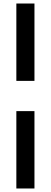

<svg xmlns="http://www.w3.org/2000/svg" viewBox="-20 -826 289 1092"><path d="M73 -366V-806H176V-366ZM73 246V-194H176V246Z"/></svg>

Font: Space Grotesk Light Medium
Style: Regular
Weight: 500
Version: Version 2.000